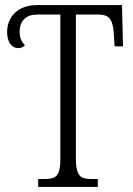

<svg xmlns="http://www.w3.org/2000/svg" viewBox="-20 -734 522 754"><path d="M130 -31H155Q179 -31 191.5 -36.5Q204 -42 210.5 -58.5Q217 -75 217 -108V-677H128Q93 -677 75 -659Q57 -641 57 -609Q57 -577 78 -556Q67 -545 52 -545Q32 -545 20 -562Q8 -579 8 -608Q8 -654 39 -684Q70 -714 128 -714H459L463 -552H430L427 -600Q425 -641 412.5 -659Q400 -677 365 -677H278V-111Q278 -77 284.5 -59.5Q291 -42 304 -36.5Q317 -31 341 -31H364V0H130Z"/></svg>

Font: Noto Serif CondLight
Style: Regular
Weight: 300
Width: 3
Designer: Monotype Design Team
Foundry: Monotype Imaging Inc.
Version: Version 1.001